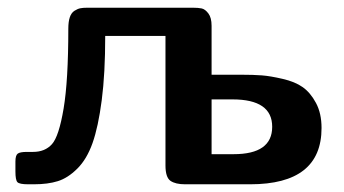

<svg xmlns="http://www.w3.org/2000/svg" viewBox="-20 -478 893 498"><path d="M20 -33.2V-59.1Q20 -75.2 26.1 -79.6Q32.2 -84 49.8 -84H65.9Q96.7 -84 114.7 -104Q132.8 -124 145 -196.5Q157.2 -269 157.2 -403.8Q157.2 -421.9 161.1 -433.3Q165 -444.8 173.1 -450Q181.2 -455.1 188 -456.5Q194.8 -458 207 -458H480Q494.1 -458 503.2 -456.1Q512.2 -454.1 520.5 -443.1Q528.8 -432.1 528.8 -411.1V-284.2H605Q637.2 -284.2 659.2 -282.5Q681.2 -280.8 713.1 -273.4Q745.1 -266.1 765.1 -252Q785.2 -237.8 799.6 -210.9Q814 -184.1 814 -146Q814 0 628.9 0H460Q435.1 0 422.1 -9Q409.2 -18.1 409.2 -48.8V-384.8H252.9Q252.9 -287.6 243.9 -218.3Q234.9 -148.9 220 -106.9Q205.1 -64.9 180.4 -40.5Q155.8 -16.1 129.9 -8.1Q104 0 67.9 0H53.2Q30.3 0 25.1 -5.6Q20 -11.2 20 -33.2ZM528.8 -78.1H585.9Q686 -78.1 686 -149.2Q686 -220.2 583 -220.2H528.8Z"/></svg>

Font: CMU Sans Serif
Style: Bold
Weight: 700
Version: Version 0.7.0